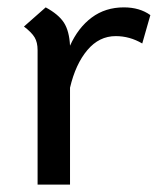

<svg xmlns="http://www.w3.org/2000/svg" viewBox="-20 -501 438 521"><path d="M388 -460 366 -383Q332 -403 294 -403Q249 -403 217 -365Q185 -327 170 -263V0H82V-365Q82 -386 74 -399.5Q66 -413 45 -429L104 -481Q139 -462 153.5 -439.5Q168 -417 170 -377Q192 -426 229 -453.5Q266 -481 316 -481Q359 -481 388 -460Z"/></svg>

Font: KoHo Medium
Style: Regular
Weight: 500
Version: Version 1.000; ttfautohint (v1.6)